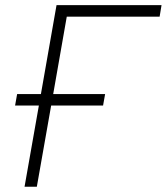

<svg xmlns="http://www.w3.org/2000/svg" viewBox="-20 -713 637 733"><path d="M73.7 0 128.4 -310.1H37.6L45.4 -354H136.2L195.8 -693.4H596.7L589.4 -649.4H234.9L183.1 -354H381.3L373.5 -310.1H175.3L120.6 0Z"/></svg>

Font: Cascadia Mono PL ExtraLight
Style: Italic
Weight: 200
Italic angle: -10°
Monospace: yes
Designer: Aaron Bell
Foundry: Saja Typeworks
Version: Version 2404.023; ttfautohint (v1.8.4)